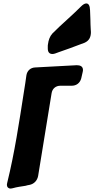

<svg xmlns="http://www.w3.org/2000/svg" viewBox="-20 -1101 547 1113"><path d="M319 -798C363 -813 407 -829 451 -846L470 -853C497 -865 507 -886 507 -915L506 -931C505 -950 504 -970 504 -989L502 -1042C501 -1068 494 -1081 480 -1081C471 -1081 461 -1075 448 -1062L444 -1058C407 -1021 367 -986 324 -946L283 -906C269 -890 261 -869 258 -844C257 -841 257 -836 257 -830V-820C257 -799 266 -788 284 -788C289 -788 294 -789 300 -791ZM459 -682C460 -687 461 -691 461 -695C461 -717 444 -723 425 -723L184 -710C157 -709 137 -691 133 -664C129 -633 124 -602 119 -571C91 -392 65 -217 22 -42C21 -37 20 -33 20 -29C20 -17 28 -8 41 -8C45 -8 49 -9 54 -10C78 -17 103 -20 128 -24C137 -27 144 -28 150 -29C177 -34 196 -54 201 -81L279 -560C283 -587 303 -604 330 -604H396C423 -604 444 -620 451 -647Z"/></svg>

Font: Bangerz
Style: Bold
Weight: 700
Designer: vernon adams
Foundry: Vernon Adams
Version: Version 2.10;December 28, 2023;FontCreator 13.0.0.2683 64-bi